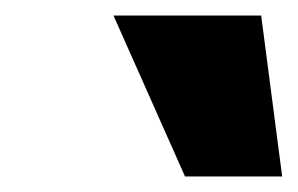

<svg xmlns="http://www.w3.org/2000/svg" viewBox="-20 -731 383 247"><path d="M218 -504 126 -711H316L343 -504Z"/></svg>

Font: Ysabeau Infant Black
Style: Italic
Weight: 900
Italic angle: -12°
Designer: Christian Thalmann (Catharsis Fonts)
Version: Version 2.001;gftools[0.9.30]; featfreeze: ss01,ss02,lnum